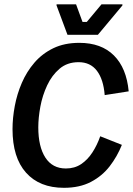

<svg xmlns="http://www.w3.org/2000/svg" viewBox="-20 -862 619 894"><path d="M277.5 12.5Q164.2 12.5 101.3 -57.9Q38.3 -128.3 38.3 -260.8Q38.3 -312.5 48.8 -368.3Q59.2 -424.2 81.7 -476.2Q104.2 -528.3 140.4 -570.4Q176.7 -612.5 228.3 -637.5Q280 -662.5 349.2 -662.5Q451.7 -662.5 510.4 -603.8Q569.2 -545 579.2 -436.7L467.5 -419.2Q461.7 -492.5 431.2 -532.5Q400.8 -572.5 345.8 -572.5Q293.3 -572.5 257.5 -542.1Q221.7 -511.7 199.6 -464.6Q177.5 -417.5 167.9 -365.4Q158.3 -313.3 158.3 -269.2Q158.3 -179.2 191.2 -128.3Q224.2 -77.5 286.7 -77.5Q327.5 -77.5 357.9 -97.9Q388.3 -118.3 410.4 -152.5Q432.5 -186.7 446.7 -227.5L547.5 -187.5Q525.8 -133.3 490.8 -87.9Q455.8 -42.5 403.3 -15Q350.8 12.5 277.5 12.5ZM294.2 -700 243.3 -836.7V-841.7H334.2L364.2 -760H384.2L452.5 -841.7H550V-836.7L435.8 -700Z"/></svg>

Font: Familjen Grotesk Medium
Style: Italic
Weight: 500
Italic angle: -9.46201°
Designer: Anders Wikstroem, Jonas Baeckman, Matilda Gysing, Kristian Moeller
Foundry: Familjen STHLM AB
Version: Version 2.002; ttfautohint (v1.8.4.7-5d5b)